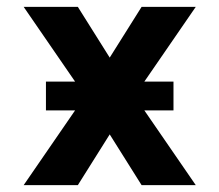

<svg xmlns="http://www.w3.org/2000/svg" viewBox="-20 -540 640 560"><path d="M49 0 199 -218H114V-302H199L49 -520H207L300 -372L393 -520H551L401 -302H486V-218H401L551 0H393L300 -148L207 0Z"/></svg>

Font: Iosevka Custom XBdEx
Style: Regular
Weight: 800
Width: 7
Monospace: yes
Designer: Belleve Invis
Foundry: Belleve Invis
Version: Version 11.2.4; ttfautohint (v1.8.4)